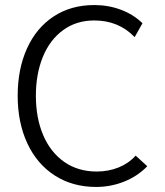

<svg xmlns="http://www.w3.org/2000/svg" viewBox="-20 -730 653 760"><path d="M50 -351Q50 -457 87 -538.5Q124 -620 192.5 -665Q261 -710 353 -710Q409 -710 458.5 -691.5Q508 -673 544 -638L513 -583Q450 -649 353 -649Q282 -649 229.5 -610.5Q177 -572 149.5 -504.5Q122 -437 122 -351Q122 -263 151 -195Q180 -127 234.5 -89Q289 -51 363 -51Q409 -51 449 -67Q489 -83 517 -114L563 -72Q524 -32 471 -11Q418 10 361 10Q267 10 196.5 -35.5Q126 -81 88 -163Q50 -245 50 -351Z"/></svg>

Font: Niramit Light
Style: Regular
Weight: 300
Designer: Katatrad Aksorn Co.,Ltd.
Foundry: Cadson Demak Co.,Ltd.
Version: Version 1.000; ttfautohint (v1.6)